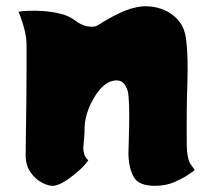

<svg xmlns="http://www.w3.org/2000/svg" viewBox="-20 -599 691 622"><path d="M585 -127Q586 -83 598.5 -65.5Q611 -48 611 -48Q611 -48 593.5 -35.5Q576 -23 547 -10Q518 3 482 3Q429 3 413 -26Q397 -55 396 -101Q396 -109 397 -136Q398 -163 398.5 -197.5Q399 -232 398 -261.5Q397 -291 394 -303Q383 -343 351 -338Q326 -335 304 -309.5Q282 -284 268 -249Q254 -214 254 -183Q254 -167 252.5 -151.5Q251 -136 250 -123Q249 -114 252.5 -101Q256 -88 266 -80Q259 -68 238.5 -49Q218 -30 194.5 -14.5Q171 1 154 3Q138 4 116.5 -7Q95 -18 79.5 -40Q64 -62 63 -93Q63 -101 63.5 -130Q64 -159 64.5 -200Q65 -241 65.5 -287Q66 -333 66 -376Q66 -419 66 -450Q66 -477 59.5 -502.5Q53 -528 46.5 -544.5Q40 -561 40 -561Q49 -563 71.5 -564Q94 -565 122 -563Q150 -561 177.5 -554Q205 -547 224 -532Q244 -517 264.5 -513.5Q285 -510 297 -517Q332 -540 368 -557Q404 -574 438 -578Q455 -580 478 -576.5Q501 -573 523.5 -561Q546 -549 562.5 -527Q579 -505 583 -471Q590 -413 587 -329.5Q584 -246 585 -127Z"/></svg>

Font: Potta One
Style: Regular
Weight: 400
Designer: 108,108go
Foundry: Font Zone 108
Version: Version 1.000